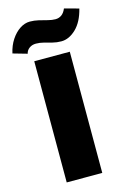

<svg xmlns="http://www.w3.org/2000/svg" viewBox="-146 -946 664 1007"><g transform="rotate(-15 186.0 -442.5)"><path d="M86 0V-658H279V0ZM63 -705 -14 -727Q-5 -768 15.5 -799Q36 -830 62.5 -847.5Q89 -865 117 -865Q141 -865 164 -859.5Q187 -854 209.5 -848Q232 -842 251 -842Q270 -842 284.5 -852.5Q299 -863 308 -885L386 -864Q369 -795 331 -758.5Q293 -722 251 -722Q226 -722 203 -728Q180 -734 159.5 -739.5Q139 -745 118 -745Q97 -745 82 -734Q67 -723 63 -705Z"/></g></svg>

Font: Ysabeau Infant Black
Style: Regular
Weight: 900
Designer: Christian Thalmann (Catharsis Fonts)
Version: Version 2.001;gftools[0.9.30]; featfreeze: ss01,ss02,lnum